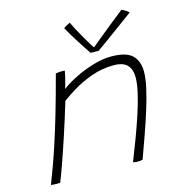

<svg xmlns="http://www.w3.org/2000/svg" viewBox="-110 -842 885 946"><g transform="rotate(-15 332.5 -369.0)"><path d="M81 6Q76.5 6.5 71.8 6.8Q67 7 62.5 7Q55.5 7 48.2 6.2Q41 5.5 34 5Q50.5 -37 67 -82.5Q83.5 -128 102.8 -186.8Q122 -245.5 145.8 -326.2Q169.5 -407 199.5 -519.5Q205 -520.5 212.5 -521.5Q220 -522.5 229 -522.5Q233 -522.5 238 -522.5Q243 -522.5 246 -521.5Q245.5 -515.5 241.2 -498Q237 -480.5 232.2 -462Q227.5 -443.5 224 -434Q252 -455.5 296.2 -477.8Q340.5 -500 390.2 -515Q440 -530 483.5 -530Q560 -530 590.8 -500.2Q621.5 -470.5 621.5 -416Q621.5 -382 610.8 -333.5Q600 -285 582.2 -228.2Q564.5 -171.5 543.5 -112.5Q522.5 -53.5 502.5 1.5Q498.5 2.5 491.8 3.5Q485 4.5 477 4.5Q470.5 4.5 465 3.8Q459.5 3 453.5 1.5Q474.5 -51 495.8 -107.8Q517 -164.5 535 -219.2Q553 -274 563.8 -321Q574.5 -368 574.5 -400Q574.5 -440.5 553.5 -462.8Q532.5 -485 484 -485Q424.5 -485 370.8 -465.5Q317 -446 275.5 -420.8Q234 -395.5 210 -377Q183 -287.5 157.5 -210.2Q132 -133 112 -76.8Q92 -20.5 81 6ZM593 -739Q599 -736.5 604.2 -733.5Q609.5 -730.5 614.2 -727.5Q619 -724.5 622.8 -721.5Q626.5 -718.5 629 -716Q585.5 -684 552 -659.5Q518.5 -635 494.5 -617.5Q470.5 -600 455 -589Q439.5 -578 431.5 -572.5Q425 -572.5 417.5 -572.8Q410 -573 403.2 -573.2Q396.5 -573.5 391 -573.5Q368 -608 344.5 -644.8Q321 -681.5 297 -724Q301 -727.5 306.2 -730.8Q311.5 -734 317.8 -737.2Q324 -740.5 330.5 -743.5Q340 -723 353.2 -698.5Q366.5 -674 379.8 -651Q393 -628 403.2 -611.8Q413.5 -595.5 417 -592H411Q429.5 -607.5 462.8 -634.8Q496 -662 531.5 -690.5Q567 -719 593 -739Z"/></g></svg>

Font: Grandstander Thin Thin
Style: Italic
Weight: 250
Italic angle: -15°
Version: Version 1.200